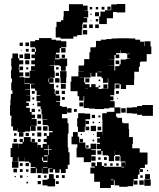

<svg xmlns="http://www.w3.org/2000/svg" viewBox="-20 -912 793 958"><path d="M544 -821H513V-792H475V-830H481V-854H504V-861H535V-890H563V-892H605V-850H563V-852H544ZM346 -719H282V-725H258V-777H262V-803H284V-811H296V-829H298V-857H324V-891H394V-884H417V-858H398V-857H420V-825H398V-822H415V-800H393V-792H391V-764H388V-737H365V-730H346ZM516 -879H532V-863H516ZM487 -878H501V-864H487ZM428 -877H440V-865H428ZM458 -877H470V-865H458ZM454 -851H474V-831H454ZM431 -844H437V-838H431ZM458 -805V-817H470V-805ZM436 -813V-809H432V-813ZM395 -772V-790H413V-772ZM425 -790H443V-772H425ZM473 -772H455V-790H473ZM415 -740H393V-762H415ZM318 -176H321V-152H327V-90H318V-69H308V-49H284V-67H277V-50H255V-67H245V-52H227V-70H242V-72H221V-46H191V-72H189V-48H163V-72H159V-48H133V-74H157V-78H133V-100H125V-106H101V-125H100V-107H72V-128H69V-108H43V-128H33V-174H41V-196H71V-174H72V-195H93V-203H78V-219H94V-204H99V-228H133V-204H138V-219H154V-203H139V-202H167V-175H168V-189H184V-175H193V-194H213V-203H198V-219H213V-234H225V-252H243V-258H223V-283H218V-288H193V-314H216V-316H191V-342H187V-368H183V-381H166V-401H181V-407H162V-435H181V-438H163V-460H155V-470H135V-492H152V-494H130V-467H105V-465H130V-437H111V-436H131V-406H111V-399H124V-383H111V-374H129V-353H138V-340H155V-322H138V-318H163V-284H135V-283H158V-259H134V-282H131V-256H104V-253H68V-275H67V-260H45V-281H36V-321H37V-335H30V-387H32V-415H34V-443H42V-461H36V-501H40V-520H35V-562H38V-581H36V-621H42V-645H70V-621H76V-611H96V-591H76V-581H74V-562H77V-551H96V-531H77V-527H102V-495H129V-498H103V-524H128V-559H155V-560H135V-582H154V-591H136V-611H154V-622H137V-640H154V-653H159V-670H155V-676H131V-706H155V-712H175V-722H237V-714H259V-710H285V-706H311V-676H285V-672H278V-649H259V-641H276V-621H256V-638H255V-616H277V-620H315V-582H308V-559H284V-582H277V-586H251V-612H250V-587H227V-585H250V-558H253V-524H227V-522H247V-500H227V-494H249V-468H253V-443H257V-460H275V-442H258V-435H280V-407H259V-404H279V-383H288V-379H314V-343H289V-322H317V-297H322V-245H318ZM668 -41V-19H647V-11H666V9H646V-10H644V17H617V20H575V13H552V-12H548V11H533V26H479V-5H450V-46H431V-76H453V-81H436V-101H456V-84H464V-103H488V-84H499V-80H585V-77H600V-80H585V-102H606V-106H581V-133H578V-139H554V-160H553V-134H549V-108H523V-134H519V-137H492V-159H486V-141H466V-161H484V-168H463V-194H479V-200H465V-222H479V-228H463V-254H489V-238H490V-257H491V-315H490V-347H513V-354H551V-375H526V-371H499V-368H453V-370H425V-373H398V-409H400V-432H397V-410H375V-432H367V-457H332V-505H336V-531H371V-556H398V-557H372V-585H398V-589H400V-617H426V-651H431V-676H457V-680H459V-708H483V-714H510V-717H537V-720H566V-721H626V-720H655V-714H679V-704H699V-682H701V-706H731V-680H735V-642H712V-605H684V-603H678V-579H673V-554H650V-517H649V-488H609V-468H583V-491H576V-495H552V-465H550V-437H530V-431H546V-411H530V-407H552V-376H581V-346H559V-330H565V-324H589V-300H595V-297H622V-269H624V-228H643V-194H640V-172H677V-151H716V-91H703V-74H680V-68H693V-54H679V-67H676V-41ZM107 -700H125V-682H107ZM78 -699H94V-683H78ZM307 -672V-650H285V-672ZM138 -653V-669H154V-653ZM123 -668V-654H109V-668ZM88 -663V-659H84V-663ZM580 -661V-647H559V-640H575V-622H557V-638H551V-616H525V-615H550V-587H523V-586H551V-560H555V-582H576V-591H582V-615H609V-618H628V-620H615V-642H628V-644H609V-647H582V-661ZM102 -645H130V-617H102ZM77 -640H95V-622H77ZM304 -639V-623H288V-639ZM106 -611H126V-591H106ZM575 -592H557V-610H575ZM77 -580H95V-562H77ZM260 -565V-577H272V-565ZM111 -566V-576H121V-566ZM312 -525H310V-497H282V-525H280V-557H312ZM487 -554H468V-552H487ZM126 -531H106V-551H126ZM274 -533H258V-549H274ZM432 -549V-525H400V-526H376V-525H400V-500H405V-492H427V-477H435V-492H457V-477H472V-468H487V-470H520V-522H518V-499H494V-522H487V-530H465V-549H457V-530H435V-549ZM255 -522H277V-500H255ZM406 -521H426V-501H406ZM225 -520H222V-502H225ZM472 -515H480V-507H472ZM284 -493H308V-469H284ZM496 -491H516V-471H496ZM576 -471H556V-491H576ZM271 -486V-476H261V-486ZM472 -485H480V-477H472ZM420 -470H405V-469H420ZM288 -459H304V-443H288ZM139 -458H153V-444H139ZM559 -458H573V-444H559ZM303 -428V-414H289V-428ZM141 -426H151V-416H141ZM568 -423V-419H564V-423ZM376 -381V-401H396V-381ZM149 -394V-388H143V-394ZM689 -383V-388H743V-334H689V-339H664V-345H640V-347H612V-375H640V-377H664V-383ZM337 -350H315V-372H337ZM607 -372V-350H585V-372ZM138 -369H154V-353H138ZM349 -354V-368H363V-354ZM171 -356V-366H181V-356ZM365 -322H370V-347H402V-345H430V-317H407V-280H403V-254H369V-280H365ZM186 -321H166V-341H186ZM438 -339H454V-323H438ZM471 -336H481V-326H471ZM184 -309V-293H168V-309ZM424 -309V-293H408V-309ZM450 -305V-297H442V-305ZM479 -304V-298H473V-304ZM459 -258H433V-284H459ZM195 -282H217V-260H195ZM186 -261H166V-281H186ZM425 -280V-262H407V-280ZM485 -262H467V-280H485ZM434 -131V-103H398V-127H362V-175H366V-192H337V-230H344V-253H368V-230H375V-201H406V-175H410V-171H432V-195H460V-167H436V-163H458V-139H436V-132H457V-110H435V-131ZM75 -252H97V-230H75ZM186 -231H166V-251H186ZM108 -233V-249H124V-233ZM199 -234V-248H213V-234ZM50 -235V-247H62V-235ZM140 -235V-247H152V-235ZM383 -238V-244H389V-238ZM444 -239V-243H448V-239ZM64 -203H48V-219H64ZM394 -203H378V-219H394ZM183 -218V-204H169V-218ZM450 -207H442V-215H450ZM222 -188H219V-168H200V-165H220V-139H223V-164H238V-167H222ZM410 -187H422V-175H410ZM195 -127H190V-110H195V-103H217V-110H218V-137H200V-132H217V-110H195ZM555 -132H577V-110H555ZM499 -128H513V-114H499ZM470 -115V-127H482V-115ZM72 -75H40V-107H72ZM607 -87H608V-101H607ZM124 -83H108V-99H124ZM93 -84H79V-98H93ZM512 -97V-85H500V-97ZM530 -85V-97H542V-85ZM572 -97V-85H560V-97ZM217 -79H195V-76H217ZM65 -52H47V-70H65ZM93 -54H79V-68H93ZM122 -55H110V-67H122ZM719 -58H713V-64H719ZM224 -43H248V-20H255V18H217V13H192V-15H217V-20H224ZM728 -19H704V-43H728ZM169 -24V-38H183V-24ZM273 -24H259V-38H273ZM303 -24H289V-38H303ZM92 -25H80V-37H92ZM200 -25V-37H212V-25ZM692 -37V-25H680V-37ZM59 -28H53V-34H59ZM114 -29V-33H118V-29ZM732 15H700V-17H732ZM547 -16H533V-13H547ZM697 10H675V-12H697ZM184 7H168V-9H184ZM273 6H259V-8H273ZM120 3H112V-5H120Z"/></svg>

Font: Rubik-Storm
Style: Regular
Weight: 400
Designer: NaN (generative design), Hubert & Fischer (Rubik source font outlines)
Foundry: NaN, Hubert & Fischer
Version: Version 1.000